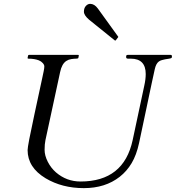

<svg xmlns="http://www.w3.org/2000/svg" viewBox="-20 -972 908 992"><path d="M860.8 -688.5Q868.2 -688.5 868.2 -682.1V-676.8Q868.2 -670.9 854 -668.9Q839.8 -667 832.8 -665.5Q825.7 -664.1 816.7 -661.6Q807.6 -659.2 800.8 -654.3Q786.1 -643.6 779.8 -615.2L764.6 -545.4Q760.7 -528.3 753.7 -494.1Q746.6 -460 737.3 -416Q711.9 -294.9 698.5 -232.9Q685.1 -170.9 660.2 -129.2Q635.3 -87.4 598.6 -58.6Q523.9 0 413.1 0Q301.3 0 215.8 -50.8Q122.6 -106.9 122.6 -196.8Q122.6 -218.8 158 -381.8Q193.4 -544.9 198.2 -568.4L205.6 -603.5Q209 -620.1 209 -628.7Q209 -637.2 200.9 -646.2Q192.9 -655.3 180.7 -660.2Q158.7 -668.9 125.5 -668.9Q122.6 -668.9 122.6 -672.9L125 -684.6Q126 -688.5 129.9 -688.5H384.3Q387.2 -688.5 387.2 -684.6L384.8 -672.9Q383.8 -668.9 373.3 -668.9Q362.8 -668.9 348.4 -666.7Q334 -664.6 322.8 -657.2Q299.3 -642.1 290.5 -599.1L214.8 -248Q210.4 -227.5 210.4 -198Q210.4 -168.5 226.8 -136.2Q243.2 -104 269.5 -81.1Q324.2 -34.2 396 -34.2Q619.6 -34.2 665.5 -248.5L725.1 -527.8Q732.9 -562 732.9 -589.4Q732.9 -668.9 655.8 -668.9H642.1Q631.8 -668.9 631.8 -676.3V-681.2Q631.8 -688.5 641.1 -688.5ZM578.6 -764.2Q576.7 -762.2 575.2 -762.2Q573.7 -762.2 571.8 -764.2L440.4 -870.1Q413.6 -893.1 413.6 -911.6Q413.6 -930.2 423.6 -941.2Q433.6 -952.1 445.8 -952.1Q467.8 -952.1 485.4 -928.2L589.4 -784.2Q591.3 -782.2 591.3 -781.2Q591.3 -780.3 589.4 -778.3Z"/></svg>

Font: Cardo-Italic
Style: Italic
Weight: 400
Italic angle: -12°
Designer: David J. Perry
Foundry: David J. Perry
Version: Version 0.991